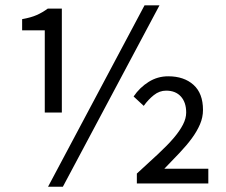

<svg xmlns="http://www.w3.org/2000/svg" viewBox="-20 -688 848 720"><path d="M147.9 -574.2H63V-616.2Q96.2 -622.1 117.7 -631.6Q139.2 -641.1 159.2 -655.8H211.9V-266.1H147.9ZM160.2 12.2 522 -668H578.1L215.8 12.2ZM493.2 -37.1Q538.1 -78.1 573 -110.6Q607.9 -143.1 630.9 -169.9Q653.8 -196.8 666 -220.5Q678.2 -244.1 678.2 -266.1Q678.2 -304.2 658.2 -326.2Q638.2 -348.1 603 -348.1Q578.1 -348.1 557.1 -331.5Q536.1 -314.9 519 -291L481 -326.2Q503.9 -359.9 537.4 -380.9Q570.8 -401.9 610.8 -401.9Q669.9 -401.9 705.6 -369.9Q741.2 -337.9 741.2 -275.9Q741.2 -248 730 -221.9Q718.8 -195.8 699.5 -169.4Q680.2 -143.1 653.6 -115Q627 -86.9 596.2 -55.2H761.2V0H493.2Z"/></svg>

Font: Pyidaungsu ZawDecode
Style: Regular
Weight: 400
Designer: Sun Tun
Foundry: Your Own Font Foundry
Version: Version 2.50